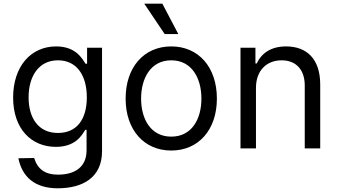

<svg xmlns="http://www.w3.org/2000/svg" viewBox="-20 -804 1831 1040"><path d="M292.6 215.9C429.7 215.9 532.7 156.2 532.7 15.6V-545.5H451.7V-458.8H443.2C424.7 -487.2 390.6 -552.6 284.1 -552.6C146.3 -552.6 51.1 -443.2 51.1 -275.6C51.1 -105.1 150.6 -8.5 282.7 -8.5C389.2 -8.5 423.3 -71 441.8 -100.9H448.9V9.9C448.9 100.9 385.7 142 294 142C227.3 142 184.7 115.1 164.8 51.8L79.5 53.3C100.1 154.1 168.3 215.9 292.6 215.9ZM134.9 -277C134.9 -387.8 187.5 -477.3 294 -477.3C396.3 -477.3 450.3 -394.9 450.3 -277C450.3 -156.2 394.9 -83.8 294 -83.8C188.9 -83.8 134.9 -163.4 134.9 -277Z M907.7 11.4C1055.4 11.4 1154.8 -100.9 1154.8 -269.9C1154.8 -440.3 1055.4 -552.6 907.7 -552.6C759.9 -552.6 660.5 -440.3 660.5 -269.9C660.5 -100.9 759.9 11.4 907.7 11.4ZM744.3 -269.9C744.3 -379.3 795.5 -477.3 907.7 -477.3C1019.9 -477.3 1071 -379.3 1071 -269.9C1071 -160.5 1019.9 -63.9 907.7 -63.9C795.5 -63.9 744.3 -160.5 744.3 -269.9ZM761.4 -784.1 872.2 -619.3H946L859.4 -784.1Z M1366.5 -328.1C1366.5 -423.3 1425.4 -477.3 1505.7 -477.3C1583.5 -477.3 1630.7 -426.5 1630.7 -340.9V0H1714.5V-346.6C1714.5 -485.8 1640.3 -552.6 1529.8 -552.6C1447.4 -552.6 1396.3 -515.6 1370.7 -460.2H1363.6V-545.5H1282.7V0H1366.5Z"/></svg>

Font: Margiela Sans
Style: Regular
Weight: 400
Designer: Stefan Endress, Andreas Faust
Version: Version 1.100;FEAKit 1.0